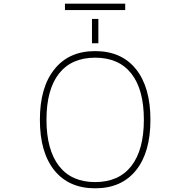

<svg xmlns="http://www.w3.org/2000/svg" viewBox="-20 -1023 1040 1055"><path d="M304.7 -110.4Q373 -22.5 502.9 -22.5Q632.8 -22.5 701.7 -110.8Q770.5 -199.2 770.5 -365.2Q770.5 -531.2 701.7 -618.7Q632.8 -706.1 502.9 -706.1Q373 -706.1 304.2 -618.7Q235.4 -531.2 235.4 -365.2Q235.4 -199.2 304.7 -110.4ZM336.9 -967.8V-1002.9H668V-967.8ZM485.4 -785.2V-918.9H520.5V-785.2ZM279.3 -642.6Q358.4 -742.2 502.9 -742.2Q647.5 -742.2 727.1 -643.1Q806.6 -543.9 806.6 -364.7Q806.6 -185.5 727.1 -86.9Q647.5 11.7 502.9 11.7Q358.4 11.7 278.8 -86.9Q199.2 -185.5 199.2 -364.7Q199.2 -543.9 279.3 -642.6Z"/></svg>

Font: Gen Shin Gothic Monospace ExtraLight
Style: Regular
Weight: 200
Designer: [Source Han Sans]
Ryoko NISHIZUKA  (kana & ideographs); Paul D. Hunt (Latin, Greek & Cyrillic); Wenlong ZHANG  (bopomofo
Version: Version 1.002.20150607